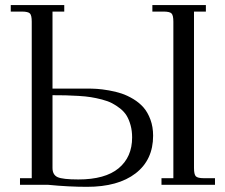

<svg xmlns="http://www.w3.org/2000/svg" viewBox="-20 -722 879 750"><path d="M22 -676.8V-702.1H231V-676.8H185.1V-376H319.8Q339.8 -376 359.1 -374.8Q378.4 -373.5 405.3 -368.9Q432.1 -364.3 454.8 -356.7Q477.5 -349.1 501 -335Q524.4 -320.8 540.8 -302Q557.1 -283.2 567.6 -254.9Q578.1 -226.6 578.1 -191.9Q578.1 -97.7 509.8 -44.9Q441.4 7.8 319.8 7.8Q248.5 7.8 168.9 0H58.1V-25.9H104V-637.2Q104 -662.1 96.9 -669.4Q89.8 -676.8 64.9 -676.8ZM185.1 -65.9Q185.1 -39.1 205.1 -30Q225.1 -21 286.1 -21Q390.6 -21 443.4 -64.7Q496.1 -108.4 496.1 -185.1Q496.1 -210.9 490.2 -232.4Q484.4 -253.9 474.9 -269.8Q465.3 -285.6 449.5 -298.1Q433.6 -310.5 417.7 -318.8Q401.9 -327.1 378.2 -333.3Q354.5 -339.4 334.7 -342.5Q314.9 -345.7 286.4 -347.4Q257.8 -349.1 236.6 -349.6Q215.3 -350.1 185.1 -350.1ZM575.2 -676.8V-702.1H784.2V-676.8H737.8V-65.9Q737.8 -41 744.9 -33.4Q752 -25.9 776.9 -25.9H819.8V0H610.8V-25.9H657.2V-637.2Q657.2 -662.1 650.1 -669.4Q643.1 -676.8 618.2 -676.8Z"/></svg>

Font: Dihjauti S
Style: Regular
Weight: 400
Designer: T. Christopher White
Version: Version 3.0.0